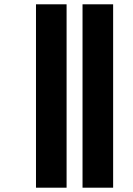

<svg xmlns="http://www.w3.org/2000/svg" viewBox="-20 -825 616 891"><path d="M363 46H505V-805H363ZM147 46H289V-805H147Z"/></svg>

Font: Noto Sans Kannada UI Condensed ExtraBold
Style: Regular
Weight: 800
Width: 3
Designer: Jelle Bosma - Monotype Design Team
Foundry: Monotype Imaging Inc.
Version: Version 2.005